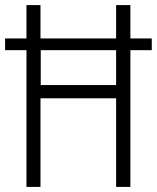

<svg xmlns="http://www.w3.org/2000/svg" viewBox="-21 -734 616 754"><path d="M83 0V-537H-1V-583H83V-714H138V-583H435V-714H491V-583H575V-537H491V0H435V-348H138V0ZM139 -400H435V-537H139Z"/></svg>

Font: Noto Sans Devanagari UI Condensed Light
Style: Regular
Weight: 300
Width: 3
Designer: Jelle Bosma - Monotype Design Team
Foundry: Monotype Imaging Inc.
Version: Version 2.004; ttfautohint (v1.8.4.7-5d5b)